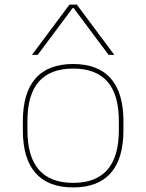

<svg xmlns="http://www.w3.org/2000/svg" viewBox="-20 -810 640 840"><path d="M300 10Q191 10 135.5 -53Q80 -116 80 -240V-280Q80 -404 135.5 -467Q191 -530 300 -530Q409 -530 464.5 -467Q520 -404 520 -280V-240Q520 -116 464.5 -53Q409 10 300 10ZM300 -10Q400 -10 450 -67.5Q500 -125 500 -240V-280Q500 -396 450 -453Q400 -510 300 -510Q200 -510 150 -453Q100 -396 100 -280V-240Q100 -125 150 -67.5Q200 -10 300 -10ZM120 -570 284 -790H316L480 -570H455L302 -775H298L145 -570Z"/></svg>

Font: M PLUS Code Latin Expanded Thin
Style: Regular
Weight: 250
Width: 7
Designer: Coji Morishita
Foundry: UNDERFOREST DESIGN
Version: Version 1.002; ttfautohint (v1.8.3)